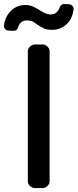

<svg xmlns="http://www.w3.org/2000/svg" viewBox="-60 -953 393 973"><path d="M7.8 -796.9Q-2.9 -796.9 -15.6 -797.9Q-27.3 -797.9 -34.2 -806.2Q-41 -814.5 -40 -825.2Q-34.2 -866.2 -9.8 -892.6Q21.5 -927.7 68.4 -927.7Q90.8 -927.7 106.4 -919.9Q123 -913.1 137.7 -903.3Q151.4 -894.5 165 -887.7Q167 -886.7 167 -886.7Q181.6 -879.9 198.2 -879.9Q218.8 -879.9 231.4 -895.5Q239.3 -904.3 242.2 -915Q249 -933.6 267.6 -932.6Q270.5 -932.6 277.8 -932.1Q285.2 -931.6 290 -931.6Q300.8 -930.7 307.6 -922.4Q314.5 -914.1 312.5 -903.3Q307.6 -862.3 283.2 -835.9Q251 -801.8 204.1 -801.8Q178.7 -801.8 163.1 -808.6Q146.5 -816.4 133.8 -825.2Q122.1 -834 109.4 -841.8Q108.4 -842.8 106.4 -843.8Q93.8 -849.6 75.2 -849.6Q54.7 -849.6 42 -835Q35.2 -826.2 32.2 -815.4Q26.4 -795.9 7.8 -796.9ZM81.1 -694.3Q81.1 -706.1 91.8 -716.8Q103.5 -727.5 115.2 -727.5Q126 -727.5 136.7 -727.5Q146.5 -727.5 157.2 -727.5Q169.9 -727.5 180.7 -716.8Q191.4 -706.1 191.4 -694.3Q191.4 -529.3 191.4 -363.3Q191.4 -198.2 191.4 -33.2Q191.4 -21.5 180.7 -10.7Q169.9 0 157.2 0Q146.5 0 136.7 0Q126 0 115.2 0Q103.5 0 91.8 -10.7Q81.1 -21.5 81.1 -33.2Q81.1 -198.2 81.1 -363.3Q81.1 -529.3 81.1 -694.3Z"/></svg>

Font: DeepSea
Style: Medium
Weight: 500
Designer: Stem
Version: Version 3.019;git-0a5106e0b